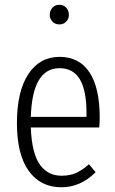

<svg xmlns="http://www.w3.org/2000/svg" viewBox="-20 -772 483 803"><path d="M228 -669.9Q210.4 -669.9 199.2 -681.9Q188 -693.8 188 -710Q188 -727.5 199.2 -739.7Q210.4 -752 228 -752Q246.1 -752 257.1 -739.7Q268.1 -727.5 268.1 -710Q268.1 -693.4 257.1 -681.6Q246.1 -669.9 228 -669.9ZM397 -280.8Q397 -258.3 395 -238.8H108.9Q110.8 -183.1 121.1 -143.3Q131.3 -103.5 148.7 -80.8Q166 -58.1 188 -47.6Q210 -37.1 237.8 -37.1Q272 -37.1 297.9 -48.6Q323.7 -60.1 352.1 -85L379.9 -51.8Q316.9 11.2 236.8 11.2Q149.4 11.2 100.1 -57.4Q50.8 -126 50.8 -256.8Q50.8 -389.6 98.4 -461.9Q146 -534.2 229 -534.2Q311.5 -534.2 354.2 -469.5Q397 -404.8 397 -280.8ZM341.8 -283.2V-298.8Q341.8 -393.1 314.2 -439.9Q286.6 -486.8 229 -486.8Q115.2 -486.8 108.9 -283.2Z"/></svg>

Font: Fira Sans Compressed Light
Style: Regular
Weight: 300
Width: 1
Designer: Carrois Corporate & Edenspiekermann AG
Foundry: Carrois Corporate GbR & Edenspiekermann AG
Version: Version 4.203;PS 004.203;hotconv 1.0.88;makeotf.lib2.5.64775